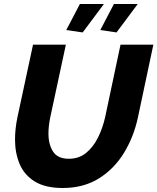

<svg xmlns="http://www.w3.org/2000/svg" viewBox="-20 -933 786 959"><path d="M293 6Q207 6 154.5 -26Q102 -58 78.5 -113Q55 -168 55 -236Q55 -289 67 -347L145 -710H309L231 -347Q222 -303 222 -266Q222 -212 245 -176Q268 -140 324 -140Q375 -140 411 -170Q447 -200 470 -247Q493 -294 505 -347L582 -710H746L669 -347Q648 -249 599 -169Q550 -89 473.5 -41.5Q397 6 293 6ZM393 -771 311 -783 379 -913H499ZM562 -771 481 -783 549 -913H668Z"/></svg>

Font: Raleway ExtraBold
Style: Italic
Weight: 800
Italic angle: -12°
Designer: Matt McInerney, Pablo Impallari, Rodrigo Fuenzalida
Foundry: Matt McInerney, Pablo Impallari, Rodrigo Fuenzalida
Version: Version 4.026